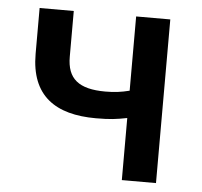

<svg xmlns="http://www.w3.org/2000/svg" viewBox="-45 -597 679 644"><g transform="rotate(5 295.0 -275.5)"><path d="M388 0H503V-551H388V-301C360 -294 338 -291 307 -291C217 -291 178 -323 178 -397V-551H63V-397C63 -255 147 -199 283 -199C332 -199 352 -202 388 -209Z"/></g></svg>

Font: GenYoGothic2 TW M
Style: Regular
Weight: 500
Version: Version 2.100;PS 2.1;hotconv 16.6.51;makeotf.lib2.5.65220 DE